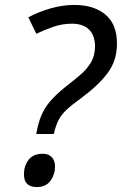

<svg xmlns="http://www.w3.org/2000/svg" viewBox="-20 -744 494 778"><path d="M127 -201Q134 -244 147.5 -276Q161 -308 184.5 -335Q208 -362 244 -391Q276 -416 303.5 -439Q331 -462 348 -490Q365 -518 365 -556Q365 -600 341 -624Q317 -648 271 -648Q233 -648 196.5 -635.5Q160 -623 127 -607L95 -674Q136 -696 185 -710Q234 -724 281 -724Q360 -724 407 -685Q454 -646 454 -567Q454 -500 417.5 -450Q381 -400 311 -348Q272 -320 250.5 -300Q229 -280 217.5 -258Q206 -236 198 -201ZM129 14Q77 14 77 -38Q77 -71 95.5 -96Q114 -121 154 -121Q176 -121 189.5 -107.5Q203 -94 203 -68Q203 -37 184.5 -11.5Q166 14 129 14Z"/></svg>

Font: BC Sans
Style: Italic
Weight: 400
Italic angle: -12°
Designer: Monotype Design Team
Designer: Province of B.C.
Foundry: Monotype Imaging Inc.
Version: Version 2.000;GOOG;noto-source:20170915:90ef993387c0